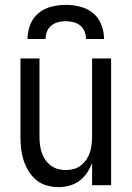

<svg xmlns="http://www.w3.org/2000/svg" viewBox="-20 -760 540 788"><path d="M220 8Q195 8 171 1Q147 -6 128.5 -21.5Q110 -37 97 -58.5Q84 -80 76.5 -103.5Q69 -127 66.5 -151.5Q64 -176 64 -200V-520H142V-200Q142 -183 144 -166.5Q146 -150 151 -134.5Q156 -119 165.5 -105Q175 -91 188 -81Q201 -71 217 -66.5Q233 -62 250 -62Q267 -62 283 -66.5Q299 -71 312 -81Q325 -91 334.5 -105Q344 -119 349 -134.5Q354 -150 356 -166.5Q358 -183 358 -200V-520H436V0H358V-91Q350 -70 337 -50.5Q324 -31 305.5 -17.5Q287 -4 264.5 2Q242 8 220 8ZM93 -600Q93 -630 104 -658.5Q115 -687 138 -706Q161 -725 190.5 -732.5Q220 -740 250 -740Q280 -740 309.5 -732.5Q339 -725 362 -706Q385 -687 396 -658.5Q407 -630 407 -600H333Q333 -616 327 -631Q321 -646 309 -655.5Q297 -665 281.5 -669Q266 -673 250 -673Q234 -673 218.5 -669Q203 -665 191 -655.5Q179 -646 173 -631Q167 -616 167 -600Z"/></svg>

Font: Iosevka Term
Style: Regular
Weight: 400
Monospace: yes
Designer: Belleve Invis
Foundry: Belleve Invis
Version: Version 30.0.1